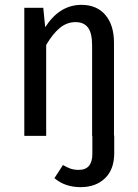

<svg xmlns="http://www.w3.org/2000/svg" viewBox="-20 -559 566 790"><path d="M450 -1V71Q450 138 412 174.5Q374 211 312 211Q247 211 204 174L239 120Q256 130 270.5 135Q285 140 304 140Q360 140 360 74V0H359V-372Q359 -423 342 -445.5Q325 -468 291 -468Q255 -468 226 -444Q197 -420 170 -374V0H80V-527H158L166 -447Q225 -539 315 -539Q378 -539 413.5 -497.5Q449 -456 449 -383V-1Z"/></svg>

Font: Fira Sans Condensed
Style: Regular
Weight: 400
Width: 3
Designer: bBox Type GmbH & Carrois Corporate GbR & Edenspiekermann AG
Foundry: bBox Type GmbH & Carrois Corporate GbR & Edenspiekermann AG
Version: Version 4.301